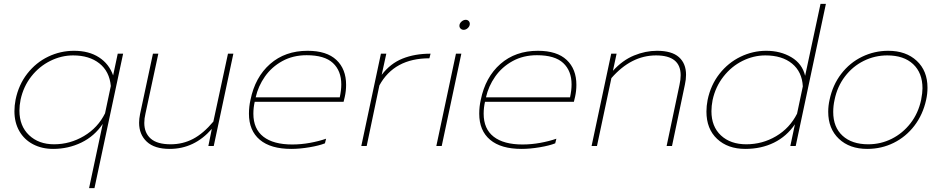

<svg xmlns="http://www.w3.org/2000/svg" viewBox="-20 -759 4893 998"><path d="M514 -115Q471 -51 403 -18Q335 15 256 15Q198 15 152 -9Q106 -33 80.5 -77.5Q55 -122 55 -181Q55 -210 61 -241Q77 -319 122 -376.5Q167 -434 230.5 -464.5Q294 -495 365 -495Q442 -495 494.5 -461Q547 -427 568 -367L592 -480H620L471 219H443ZM526 -170 556 -312Q549 -388 496.5 -429.5Q444 -471 360 -471Q299 -471 241.5 -442.5Q184 -414 143 -362Q102 -310 87 -241Q81 -211 81 -184Q81 -104 131 -56.5Q181 -9 261 -9Q344 -9 416.5 -52Q489 -95 526 -170Z M703 -121Q703 -141 708 -166L775 -480H803L736 -168Q730 -143 730 -120Q730 -68 763.5 -38.5Q797 -9 867 -9Q930 -9 983.5 -37Q1037 -65 1089 -127L1165 -480H1193L1091 0H1063L1081 -89Q990 15 862 15Q783 15 743 -22.5Q703 -60 703 -121Z M1274 -168Q1274 -205 1282 -240Q1306 -358 1384 -426.5Q1462 -495 1579 -495Q1678 -495 1728.5 -447.5Q1779 -400 1779 -318Q1779 -286 1772 -255L1766 -230H1304Q1297 -199 1297 -168Q1297 -89 1349 -48.5Q1401 -8 1499 -8Q1545 -8 1591.5 -16.5Q1638 -25 1675 -38L1669 -14Q1639 -2 1588.5 6.5Q1538 15 1494 15Q1387 15 1330.5 -32.5Q1274 -80 1274 -168ZM1746 -253Q1754 -290 1754 -320Q1754 -391 1710.5 -431.5Q1667 -472 1574 -472Q1503 -472 1447.5 -441.5Q1392 -411 1357 -361Q1322 -311 1309 -253Z M1960 -480H1988L1964 -370Q2009 -429 2072.5 -454.5Q2136 -480 2218 -480L2212 -456Q2029 -456 1952 -315L1886 0H1858Z M2368 -625Q2368 -637 2378.5 -646.5Q2389 -656 2401 -656Q2410 -656 2416 -650Q2422 -644 2422 -635Q2422 -623 2412 -613.5Q2402 -604 2390 -604Q2381 -604 2374.5 -610Q2368 -616 2368 -625ZM2350 -480H2378L2276 0H2248Z M2471 -168Q2471 -205 2479 -240Q2503 -358 2581 -426.5Q2659 -495 2776 -495Q2875 -495 2925.5 -447.5Q2976 -400 2976 -318Q2976 -286 2969 -255L2963 -230H2501Q2494 -199 2494 -168Q2494 -89 2546 -48.5Q2598 -8 2696 -8Q2742 -8 2788.5 -16.5Q2835 -25 2872 -38L2866 -14Q2836 -2 2785.5 6.5Q2735 15 2691 15Q2584 15 2527.5 -32.5Q2471 -80 2471 -168ZM2943 -253Q2951 -290 2951 -320Q2951 -391 2907.5 -431.5Q2864 -472 2771 -472Q2700 -472 2644.5 -441.5Q2589 -411 2554 -361Q2519 -311 2506 -253Z M3157 -480H3185L3166 -391Q3216 -446 3275.5 -470.5Q3335 -495 3395 -495Q3472 -495 3509 -462Q3546 -429 3546 -370Q3546 -346 3540 -319L3473 0H3445L3512 -318Q3518 -345 3518 -368Q3518 -471 3390 -471Q3261 -471 3158 -353L3083 0H3055Z M3652 -179Q3652 -208 3658 -239Q3674 -317 3719.5 -375Q3765 -433 3829 -464Q3893 -495 3963 -495Q4037 -495 4093.5 -461.5Q4150 -428 4165 -365L4245 -739H4273L4116 0H4088L4112 -113Q4069 -50 4003 -17.5Q3937 15 3854 15Q3763 15 3707.5 -37Q3652 -89 3652 -179ZM4123 -168 4153 -310Q4149 -386 4097 -428.5Q4045 -471 3958 -471Q3897 -471 3839.5 -442.5Q3782 -414 3740.5 -361Q3699 -308 3684 -239Q3678 -208 3678 -181Q3678 -101 3727.5 -55Q3777 -9 3859 -9Q3943 -9 4014 -51Q4085 -93 4123 -168Z M4285 -178Q4285 -209 4292 -240Q4308 -317 4352.5 -375Q4397 -433 4461 -464Q4525 -495 4597 -495Q4689 -495 4745 -443Q4801 -391 4801 -303Q4801 -271 4794 -240Q4777 -163 4733 -105.5Q4689 -48 4625.5 -16.5Q4562 15 4488 15Q4396 15 4340.5 -37.5Q4285 -90 4285 -178ZM4768 -240Q4775 -277 4775 -300Q4775 -380 4726.5 -425.5Q4678 -471 4592 -471Q4527 -471 4469.5 -442.5Q4412 -414 4372 -361.5Q4332 -309 4318 -240Q4311 -209 4311 -177Q4311 -98 4359.5 -53.5Q4408 -9 4493 -9Q4558 -9 4615 -37.5Q4672 -66 4712.5 -118Q4753 -170 4768 -240Z"/></svg>

Font: Prompt Thin
Style: Italic
Weight: 250
Italic angle: -12°
Designer: Katatrad Team
Foundry: CadsonDemak
Version: Version 1.001